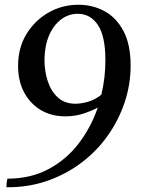

<svg xmlns="http://www.w3.org/2000/svg" viewBox="-20 -650 598 807"><path d="M391 -198Q368 -185 332 -173Q296 -161 254 -161Q196 -161 151.5 -187.5Q107 -214 81.5 -261.5Q56 -309 56 -373Q56 -449 91 -506.5Q126 -564 183.5 -597Q241 -630 310 -630Q369 -630 418.5 -603.5Q468 -577 498.5 -520.5Q529 -464 529 -374Q529 -294 503.5 -218.5Q478 -143 431.5 -78Q385 -13 320 35.5Q255 84 176 111Q97 138 7 137Q7 128 8 119Q9 110 11 101Q109 101 184.5 60.5Q260 20 311.5 -48Q363 -116 391 -198ZM423 -396Q423 -498 391.5 -545Q360 -592 307 -592Q267 -592 235 -567Q203 -542 185 -498Q167 -454 167 -397Q167 -350 181 -308Q195 -266 223.5 -240Q252 -214 297 -214Q321 -214 350.5 -222.5Q380 -231 406 -252Q423 -323 423 -396Z"/></svg>

Font: Tiro Devanagari Sanskrit
Style: Italic
Weight: 400
Italic angle: -11°
Designer: Devanagari: John Hudson & Fiona Ross, assisted by Paul Hanslow. Latin: John Hudson with Paul Hanslow, assisted by Kaja S
Foundry: Tiro Typeworks Ltd.
Version: Version 1.52